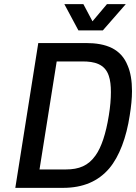

<svg xmlns="http://www.w3.org/2000/svg" viewBox="-20 -908 659 928"><path d="M291 -888 359 -761H477L588 -888H497L427 -805L383 -888ZM54 0H284C382 0 455 -32 508 -94C557 -152 591 -244 607 -350C614 -393 618 -433 618 -468C618 -517 611 -559 597 -591C565 -672 493 -700 395 -700H165ZM171 -89 254 -611H380C434 -611 487 -600 506 -541C513 -521 516 -494 516 -463C516 -430 513 -392 506 -350C492 -262 470 -196 442 -157C407 -107 362 -89 298 -89Z"/></svg>

Font: Arthouse Owned Medium
Style: Italic
Weight: 500
Italic angle: -10°
Designer: Jeremy Tribby
Foundry: Tribby Type
Version: Version 1.000;PS 001.000;hotconv 1.0.88;makeotf.lib2.5.64775